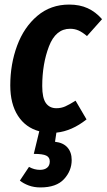

<svg xmlns="http://www.w3.org/2000/svg" viewBox="-20 -566 467 841"><path d="M165 -189Q165 -137 181 -114.5Q197 -92 227 -92Q248 -92 266 -100Q284 -108 311 -125L359 -43Q295 8 227 15L221 55Q257 59 275.5 80Q294 101 294 135Q294 182 260.5 218.5Q227 255 157 255Q129 255 106 246.5Q83 238 67 225L107 165Q130 178 155 178Q175 178 186.5 168.5Q198 159 198 141Q198 123 182.5 115.5Q167 108 128 108L152 9Q92 -7 58.5 -59Q25 -111 25 -192Q25 -285 55 -366Q85 -447 143.5 -496.5Q202 -546 283 -546Q329 -546 364 -530Q399 -514 427 -482L361 -408Q341 -425 324 -432.5Q307 -440 287 -440Q224 -440 194.5 -363Q165 -286 165 -189Z"/></svg>

Font: Fira Sans Extra Condensed SemiBold
Style: Italic
Weight: 600
Width: 3
Italic angle: -8°
Designer: Carrois Corporate & Edenspiekermann AG
Foundry: Carrois Corporate GbR & Edenspiekermann AG
Version: Version 4.203